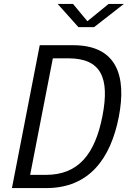

<svg xmlns="http://www.w3.org/2000/svg" viewBox="-20 -961 660 981"><path d="M41 0H216C437.5 0 545.5 -152.5 587 -363.5C628 -575 575.5 -730 354 -730H183ZM503.5 -368.5C465.5 -173 380.5 -67.5 214 -67.5H134L250 -663H329.5C496 -663 541.5 -564 503.5 -368.5ZM274.5 -941H353L426.5 -852.5L535 -941H613L461 -822.5H380.5Z"/></svg>

Font: Monaspace Neon Light
Style: Italic
Weight: 300
Italic angle: -11°
Designer: Riley Cran & the Lettermatic Team
Foundry: Lettermatic
Version: Version 1.200 (Monaspace Neon)